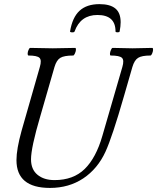

<svg xmlns="http://www.w3.org/2000/svg" viewBox="-20 -901 765 934"><path d="M320.8 -748Q332 -816.4 366.9 -848.6Q401.9 -880.9 463.9 -880.9Q515.6 -880.9 541.3 -859.6Q566.9 -838.4 566.9 -793Q566.9 -773.4 562 -748Q561.5 -743.7 551.8 -743.7Q542 -743.7 542 -748Q542 -828.1 454.1 -828.1Q371.6 -828.1 342.8 -748Q340.8 -742.7 328.1 -743.7Q320.3 -744.6 320.8 -748ZM223.1 13.2Q60.1 13.2 60.1 -122.1Q60.1 -175.3 85 -265.1L173.8 -575.2Q183.6 -608.4 172.1 -619.6Q160.6 -630.9 118.2 -630.9Q114.3 -632.3 114.5 -640.6Q114.7 -648.9 118.9 -658.4Q123 -668 127 -668Q201.2 -666 236.8 -666Q275.9 -666 346.2 -668Q350.1 -666.5 349.4 -658.2Q348.6 -649.9 344.2 -640.4Q339.8 -630.9 335.9 -630.9Q292 -630.9 273.4 -619.6Q254.9 -608.4 245.1 -575.2L175.8 -335Q130.9 -182.6 130.9 -126Q130.9 -76.7 162.4 -50.8Q193.8 -24.9 245.1 -24.9Q336.9 -24.9 392.1 -79.1Q447.3 -133.3 478 -240.2L575.2 -575.2Q585 -608.4 573.2 -619.6Q561.5 -630.9 518.1 -630.9Q514.2 -632.3 514.9 -640.6Q515.6 -648.9 519.8 -658.4Q523.9 -668 527.8 -668Q594.2 -666 625 -666Q656.7 -666 721.2 -668Q725.1 -666.5 724.6 -658.2Q724.1 -649.9 720 -640.4Q715.8 -630.9 711.9 -630.9Q669.9 -630.9 651.9 -619.6Q633.8 -608.4 624 -575.2L583 -433.1Q526.4 -235.8 493.2 -163.1Q455.1 -80.1 385.3 -33.4Q315.4 13.2 223.1 13.2Z"/></svg>

Font: Junicode SmCond
Style: Italic
Weight: 400
Width: 4
Italic angle: -11°
Designer: Peter S. Baker
Version: Version 2.206